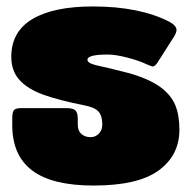

<svg xmlns="http://www.w3.org/2000/svg" viewBox="-20 -560 591 595"><path d="M18 -172V-193Q18 -213 23.5 -219Q29 -225 46 -225H185Q206 -225 213.5 -218Q221 -211 221 -192V-174Q221 -155 232 -145Q243 -135 261 -135Q276 -135 286.5 -146Q297 -157 297 -174Q297 -201 285.5 -214Q274 -227 244 -233Q163 -249 114.5 -266.5Q66 -284 40.5 -312Q15 -340 15 -384Q15 -462 80.5 -501Q146 -540 268 -540Q413 -540 506 -492Q527 -480 527 -467Q527 -459 519 -446L468 -366Q460 -354 453 -354Q450 -354 434 -361Q411 -372 374.5 -381.5Q338 -391 314 -391Q251 -391 251 -375Q251 -367 264.5 -362Q278 -357 313 -350Q381 -333 381 -333Q443 -315 476.5 -290.5Q510 -266 523 -234.5Q536 -203 536 -158Q536 -79 472 -32Q408 15 270 15Q142 15 80 -31.5Q18 -78 18 -172Z"/></svg>

Font: Mitr
Style: Bold
Weight: 700
Designer: Thanarat Vachiruckul
Foundry: Cadson Demak
Version: Version 1.002